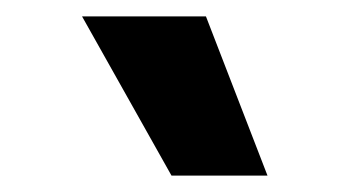

<svg xmlns="http://www.w3.org/2000/svg" viewBox="-20 -809 425 234"><path d="M189 -595 80 -789H231L306 -595Z"/></svg>

Font: Georama SemiCondensed
Style: Bold
Weight: 700
Width: 4
Designer: Jean-Baptiste Levee
Foundry: Production Type
Version: Version 1.000